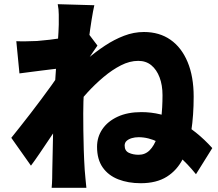

<svg xmlns="http://www.w3.org/2000/svg" viewBox="-20 -840 1040 918"><path d="M917 -7Q877 -57 831 -97Q785 -137 737 -160.5Q689 -184 643 -184Q625 -184 610 -179.5Q595 -175 585.5 -166.5Q576 -158 576 -144Q576 -119 596 -109.5Q616 -100 643 -100Q674 -100 695.5 -121.5Q717 -143 730.5 -181.5Q744 -220 750.5 -272Q757 -324 757 -385Q757 -433 743 -470Q729 -507 703.5 -528Q678 -549 641 -549Q600 -549 558 -527.5Q516 -506 475 -471.5Q434 -437 397 -396.5Q360 -356 330 -317V-496Q360 -526 398.5 -559Q437 -592 481.5 -621.5Q526 -651 573 -669Q620 -687 668 -687Q742 -687 795 -650Q848 -613 877 -543.5Q906 -474 906 -378Q906 -289 894.5 -213.5Q883 -138 855 -82Q827 -26 777.5 5Q728 36 653 36Q593 36 545.5 17.5Q498 -1 471 -39.5Q444 -78 444 -138Q444 -185 469.5 -222.5Q495 -260 542.5 -282Q590 -304 656 -304Q750 -304 834.5 -260Q919 -216 995 -132ZM274 -514Q255 -512 230 -509Q205 -506 177.5 -502.5Q150 -499 123 -495.5Q96 -492 73 -489L58 -643Q82 -642 104 -642.5Q126 -643 157 -644Q183 -646 217.5 -650Q252 -654 287.5 -659.5Q323 -665 353.5 -671Q384 -677 400 -683L446 -622Q438 -611 425.5 -592.5Q413 -574 400.5 -555Q388 -536 379 -523L305 -306Q289 -284 266 -250Q243 -216 218 -178.5Q193 -141 169.5 -106.5Q146 -72 128 -48L34 -181Q53 -205 77 -235Q101 -265 127 -299Q153 -333 178.5 -367Q204 -401 226.5 -432.5Q249 -464 266 -489L267 -501ZM261 -722Q261 -746 261 -770.5Q261 -795 256 -820L431 -815Q425 -789 418 -745.5Q411 -702 404 -647Q397 -592 391 -532Q385 -472 381.5 -412Q378 -352 378 -298Q378 -260 378.5 -215.5Q379 -171 380.5 -123.5Q382 -76 385 -28Q386 -15 388.5 12Q391 39 393 58H227Q229 38 229.5 12.5Q230 -13 230 -25Q231 -74 232 -118.5Q233 -163 234 -214Q235 -265 237 -332Q238 -355 240 -389Q242 -423 244.5 -463.5Q247 -504 250 -545Q253 -586 255.5 -622.5Q258 -659 259.5 -685.5Q261 -712 261 -722Z"/></svg>

Font: Noto Sans JP Thin Black
Style: Regular
Weight: 900
Version: Version 2.004-H2;hotconv 1.0.118;makeotfexe 2.5.65603